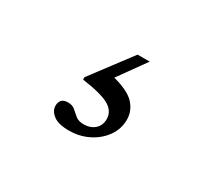

<svg xmlns="http://www.w3.org/2000/svg" viewBox="-66 -158 633 556"><g transform="rotate(30 250.0 120.0)"><path d="M199.5 265Q163 265 146.2 251.8Q129.5 238.5 129.5 222Q129.5 195.5 157 195.5Q171.5 195.5 180.5 203.5Q189.5 211.5 199.5 219.8Q209.5 228 226.5 228Q249 228 263.2 215.5Q277.5 203 277.5 181.5Q277.5 156 252.8 141Q228 126 161 116.5V108.5L261.5 -25H302L236.5 66.5Q289.5 80.5 309.2 103Q329 125.5 329 153.5Q329 185 311 210.2Q293 235.5 263.5 250.2Q234 265 199.5 265Z"/></g></svg>

Font: Newsreader Text Medium
Style: Regular
Weight: 500
Designer: Hugues Gentile
Foundry: Production Type
Version: Version 1.002